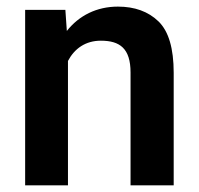

<svg xmlns="http://www.w3.org/2000/svg" viewBox="-20 -558 599 578"><path d="M283.7 -435.5C340.8 -435.5 373 -412.1 373 -339.8V0H502.9V-338.9C502.9 -412.1 487.8 -463.9 457 -493.7C426.3 -523.4 385.3 -538.1 335 -538.1C271 -538.1 217.8 -511.2 181.2 -464.8L176.8 -528.3H55.7V0H184.6V-374.5C204.1 -411.6 237.3 -435.5 283.7 -435.5Z"/></svg>

Font: Vazirmatn SemiBold
Style: Regular
Weight: 600
Designer: Saber Rastikerdar
Foundry: Saber Rastikerdar
Version: Version 33.003